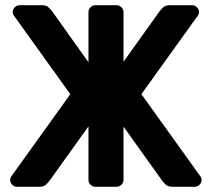

<svg xmlns="http://www.w3.org/2000/svg" viewBox="-20 -720 816 740"><path d="M739 -692C733.7 -697.3 727.3 -700 720 -700H636C624.7 -700 616.2 -697.7 610.5 -693C604.8 -688.3 599.3 -682.3 594 -675L456 -482V-673C456 -680.3 453.3 -686.7 448 -692C442.7 -697.3 436.3 -700 429 -700H348C340.7 -700 334.3 -697.3 329 -692C323.7 -686.7 321 -680.3 321 -673V-480L182 -675C176.7 -682.3 171.2 -688.3 165.5 -693C159.8 -697.7 151.3 -700 140 -700H56C48.7 -700 42.3 -697.3 37 -692C31.7 -686.7 29 -680.3 29 -673C29 -669.7 30 -666 32 -662L251 -357L22 -38C20 -34 19 -30.3 19 -27C19 -19.7 21.7 -13.3 27 -8C32.3 -2.7 38.7 0 46 0H130C141.3 0 149.8 -2.3 155.5 -7C161.2 -11.7 166.7 -17.7 172 -25L321 -233V-27C321 -19.7 323.7 -13.3 329 -8C334.3 -2.7 340.7 0 348 0H429C436.3 0 442.7 -2.7 448 -8C453.3 -13.3 456 -19.7 456 -27V-232L604 -25C609.3 -17.7 614.8 -11.7 620.5 -7C626.2 -2.3 634.7 0 646 0H730C737.3 0 743.7 -2.7 749 -8C754.3 -13.3 757 -19.7 757 -27C757 -30.3 756 -34 754 -38L525 -357L744 -662C746 -666 747 -669.7 747 -673C747 -680.3 744.3 -686.7 739 -692Z"/></svg>

Font: Rubik
Style: Regular
Weight: 500
Designer: Hubert & Fischer
Foundry: Hubert & Fischer
Version: Version 1.100